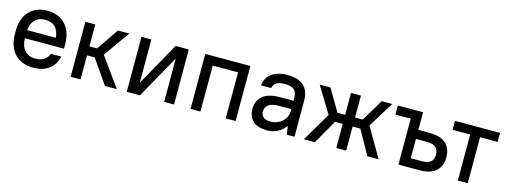

<svg xmlns="http://www.w3.org/2000/svg" viewBox="-16 -1093 4433 1686"><g transform="rotate(15 2200.0 -250.0)"><path d="M275 8Q222 8 179.5 -8.5Q137 -25 107 -56.5Q77 -88 61 -133Q45 -178 45 -236V-264Q45 -322 61 -367.5Q77 -413 106.5 -444Q136 -475 177.5 -491.5Q219 -508 270 -508Q321 -508 362.5 -491.5Q404 -475 433.5 -443Q463 -411 479 -365Q495 -319 495 -259V-223H139Q141 -152 175.5 -113Q210 -74 270 -74Q318 -74 349 -92Q380 -110 396 -150H490Q472 -72 416.5 -32Q361 8 275 8ZM270 -426Q213 -426 180 -393Q147 -360 140 -297H401Q389 -426 270 -426Z M615 -500H705V-301H775L911 -500H1015L846 -263L1035 0H927L775 -219H705V0H615Z M1125 -500H1215V-110H1217L1435 -500H1555V0H1465V-390H1463L1245 0H1125Z M1705 -500H2115V0H2025V-418H1795V0H1705Z M2400 8Q2315 8 2272.5 -32Q2230 -72 2230 -141Q2230 -216 2280.5 -259.5Q2331 -303 2445 -303H2560V-330Q2560 -379 2534.5 -402.5Q2509 -426 2450 -426Q2396 -426 2371 -407.5Q2346 -389 2342 -360H2250Q2252 -391 2265.5 -418Q2279 -445 2304 -465Q2329 -485 2365.5 -496.5Q2402 -508 2450 -508Q2553 -508 2601.5 -462Q2650 -416 2650 -325V0H2580L2569 -75H2567Q2506 8 2400 8ZM2410 -74Q2441 -74 2468.5 -84.5Q2496 -95 2516.5 -113.5Q2537 -132 2548.5 -156.5Q2560 -181 2560 -209V-227H2450Q2380 -227 2352 -203.5Q2324 -180 2324 -142Q2324 -112 2345.5 -93Q2367 -74 2410 -74Z M2890 -262 2745 -500H2843L2960 -301H3030V-500H3120V-301H3190L3309 -500H3405L3260 -266L3415 0H3313L3190 -219H3120V0H3030V-219H2960L2835 0H2735Z M3595 -418H3455V-500H3685V-340H3785Q3888 -340 3936.5 -295Q3985 -250 3985 -170Q3985 -91 3936 -45.5Q3887 0 3785 0H3595ZM3685 -258V-82H3780Q3841 -82 3866 -104Q3891 -126 3891 -170Q3891 -213 3865.5 -235.5Q3840 -258 3780 -258Z M4135 -418H3975V-500H4385V-418H4225V0H4135Z"/></g></svg>

Font: PT Root UI Medium
Style: Regular
Weight: 500
Designer: Vitaly Kuzmin
Foundry: ParaType Ltd.
Version: Version 2.001G